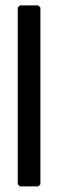

<svg xmlns="http://www.w3.org/2000/svg" viewBox="-20 -668 211 696"><path d="M52.2 -648.4H118.7L126.5 -640.6V0L118.7 7.8H52.2L44.4 0V-640.6Z"/></svg>

Font: LaylaRuqaa
Style: Regular
Weight: 400
Version: Version 2.0